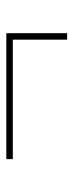

<svg xmlns="http://www.w3.org/2000/svg" viewBox="172 -564 237 622"><g transform="rotate(-90 291.0 -252.5)"><path d="M474 -154V-330H87V-351H495V-154Z"/></g></svg>

Font: Literata 72pt Black
Style: Regular
Weight: 900
Designer: Latin by Veronika Burian and Jose Scaglione. Greek by Irene Vlachou. Cyrillic by Vera Evstafieva.
Foundry: TypeTogether
Version: Version 3.002